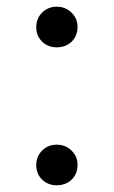

<svg xmlns="http://www.w3.org/2000/svg" viewBox="-20 -542 339 572"><path d="M149 -401Q123 -401 105.5 -418Q88 -435 88 -461Q88 -487 105.5 -504.5Q123 -522 149 -522Q175 -522 193 -504.5Q211 -487 211 -462Q211 -435 193.5 -418Q176 -401 149 -401ZM149 10Q123 10 105.5 -7Q88 -24 88 -50Q88 -76 105.5 -93.5Q123 -111 149 -111Q175 -111 193 -93.5Q211 -76 211 -51Q211 -24 193.5 -7Q176 10 149 10Z"/></svg>

Font: Literata 72pt Light
Style: Regular
Weight: 300
Designer: Latin by Veronika Burian and Jose Scaglione. Greek by Irene Vlachou. Cyrillic by Vera Evstafieva.
Foundry: TypeTogether
Version: Version 3.002